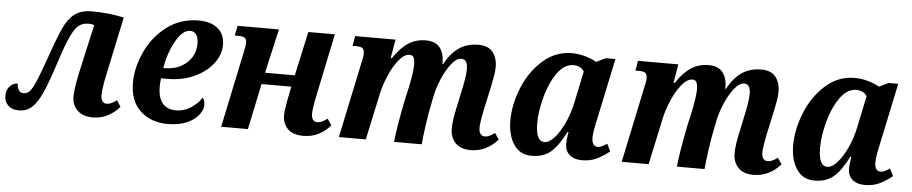

<svg xmlns="http://www.w3.org/2000/svg" viewBox="-37 -773 4791 1009"><g transform="rotate(5 2358.5 -268.5)"><path d="M357 -91Q357 -129 375 -216L433 -474Q418 -479 404 -479Q373 -479 352 -463Q331 -447 309.5 -401Q288 -355 257 -259Q223 -153 198 -98Q173 -43 145 -18Q117 7 76 7Q41 7 20.5 -12.5Q0 -32 0 -64Q0 -96 18.5 -114.5Q37 -133 59 -133Q59 -114 68 -99.5Q77 -85 94 -85Q112 -85 126 -99.5Q140 -114 157 -154Q174 -194 203 -276Q243 -391 266.5 -442Q290 -493 324 -519Q358 -545 416 -545Q502 -545 584 -527L517 -210Q503 -144 503 -111Q503 -91 511 -79.5Q519 -68 533 -68Q546 -68 558 -73.5Q570 -79 587 -91L608 -58Q548 10 467 10Q416 10 386.5 -17.5Q357 -45 357 -91Z M662 -191Q662 -270 700 -353Q738 -436 810 -491Q882 -546 979 -546Q1043 -546 1079.5 -515.5Q1116 -485 1116 -431Q1116 -377 1080 -330Q1044 -283 981 -254.5Q918 -226 841 -226H807Q804 -207 804 -182Q804 -125 828 -95Q852 -65 900 -65Q941 -65 977 -88Q1013 -111 1034 -144Q1046 -130 1046 -107Q1046 -81 1025 -53.5Q1004 -26 962.5 -8Q921 10 862 10Q775 10 718.5 -41.5Q662 -93 662 -191ZM822 -281Q890 -281 936 -321Q982 -361 982 -425Q982 -455 970.5 -471.5Q959 -488 939 -488Q898 -488 862.5 -424Q827 -360 814 -281Z M1468 -88Q1468 -115 1479 -172L1493 -242H1336L1285 0H1144L1226 -390Q1236 -433 1236 -452Q1236 -471 1225.5 -477.5Q1215 -484 1190 -484H1173L1184 -536H1402L1349 -303H1506L1557 -536H1697L1629 -210Q1614 -139 1614 -111Q1614 -68 1645 -68Q1658 -68 1670 -73.5Q1682 -79 1698 -91L1720 -58Q1662 10 1579 10Q1522 10 1495 -18Q1468 -46 1468 -88Z M2352 -97Q2352 -140 2369 -215L2386 -295Q2392 -321 2398 -356Q2404 -391 2404 -414Q2404 -466 2371 -466Q2345 -466 2318 -431.5Q2291 -397 2270 -347Q2249 -297 2241 -253L2230 -198Q2223 -165 2214 -101Q2205 -37 2202 0H2056Q2063 -73 2093 -223L2109 -294Q2126 -377 2126 -414Q2126 -435 2120.5 -449Q2115 -463 2098 -463Q2070 -463 2041.5 -428Q2013 -393 1991.5 -342.5Q1970 -292 1961 -251L1907 0H1765L1849 -399Q1857 -429 1857 -448Q1857 -470 1847 -477Q1837 -484 1812 -484H1795L1804 -536H2017L2000 -437H2006Q2044 -494 2084.5 -520Q2125 -546 2176 -546Q2227 -546 2250 -517Q2273 -488 2274 -441Q2274 -434 2273 -430H2277Q2311 -491 2353.5 -519Q2396 -547 2454 -547Q2506 -547 2530 -516.5Q2554 -486 2554 -438Q2554 -413 2547.5 -380.5Q2541 -348 2540 -342L2535 -318L2512 -213Q2497 -140 2497 -113Q2497 -92 2505.5 -81Q2514 -70 2528 -70Q2541 -70 2553 -75.5Q2565 -81 2581 -93L2603 -60Q2543 8 2460 8Q2407 8 2379.5 -21Q2352 -50 2352 -97Z M2655 -165Q2655 -248 2690.5 -337Q2726 -426 2793 -486Q2860 -546 2948 -546Q2982 -546 3018.5 -535.5Q3055 -525 3077 -511L3126 -535H3177L3111 -222Q3093 -143 3093 -114Q3093 -91 3101 -79Q3109 -67 3124 -67Q3135 -67 3144.5 -71.5Q3154 -76 3173 -88L3192 -49Q3160 -23 3126 -6.5Q3092 10 3047 10Q3006 10 2982 -11Q2958 -32 2958 -70Q2958 -92 2965 -132H2960Q2923 -58 2884 -24Q2845 10 2782 10Q2721 10 2688 -39Q2655 -88 2655 -165ZM2982 -288 3017 -455Q3009 -469 2994 -476.5Q2979 -484 2961 -484Q2912 -484 2874.5 -430.5Q2837 -377 2817 -301Q2797 -225 2797 -164Q2797 -68 2843 -68Q2869 -68 2897 -100Q2925 -132 2948 -183Q2971 -234 2982 -288Z M3844 -97Q3844 -140 3861 -215L3878 -295Q3884 -321 3890 -356Q3896 -391 3896 -414Q3896 -466 3863 -466Q3837 -466 3810 -431.5Q3783 -397 3762 -347Q3741 -297 3733 -253L3722 -198Q3715 -165 3706 -101Q3697 -37 3694 0H3548Q3555 -73 3585 -223L3601 -294Q3618 -377 3618 -414Q3618 -435 3612.5 -449Q3607 -463 3590 -463Q3562 -463 3533.5 -428Q3505 -393 3483.5 -342.5Q3462 -292 3453 -251L3399 0H3257L3341 -399Q3349 -429 3349 -448Q3349 -470 3339 -477Q3329 -484 3304 -484H3287L3296 -536H3509L3492 -437H3498Q3536 -494 3576.5 -520Q3617 -546 3668 -546Q3719 -546 3742 -517Q3765 -488 3766 -441Q3766 -434 3765 -430H3769Q3803 -491 3845.5 -519Q3888 -547 3946 -547Q3998 -547 4022 -516.5Q4046 -486 4046 -438Q4046 -413 4039.5 -380.5Q4033 -348 4032 -342L4027 -318L4004 -213Q3989 -140 3989 -113Q3989 -92 3997.5 -81Q4006 -70 4020 -70Q4033 -70 4045 -75.5Q4057 -81 4073 -93L4095 -60Q4035 8 3952 8Q3899 8 3871.5 -21Q3844 -50 3844 -97Z M4147 -165Q4147 -248 4182.5 -337Q4218 -426 4285 -486Q4352 -546 4440 -546Q4474 -546 4510.5 -535.5Q4547 -525 4569 -511L4618 -535H4669L4603 -222Q4585 -143 4585 -114Q4585 -91 4593 -79Q4601 -67 4616 -67Q4627 -67 4636.5 -71.5Q4646 -76 4665 -88L4684 -49Q4652 -23 4618 -6.5Q4584 10 4539 10Q4498 10 4474 -11Q4450 -32 4450 -70Q4450 -92 4457 -132H4452Q4415 -58 4376 -24Q4337 10 4274 10Q4213 10 4180 -39Q4147 -88 4147 -165ZM4474 -288 4509 -455Q4501 -469 4486 -476.5Q4471 -484 4453 -484Q4404 -484 4366.5 -430.5Q4329 -377 4309 -301Q4289 -225 4289 -164Q4289 -68 4335 -68Q4361 -68 4389 -100Q4417 -132 4440 -183Q4463 -234 4474 -288Z"/></g></svg>

Font: Noto Serif Narrow
Style: Bold Italic
Weight: 700
Width: 4
Italic angle: -12°
Designer: Monotype Design Team
Foundry: Monotype Imaging Inc.
Version: Version 1.001